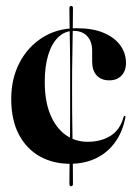

<svg xmlns="http://www.w3.org/2000/svg" viewBox="-20 -545 461 650"><path d="M224 -248Q224 -212.5 224.2 -172.8Q224.5 -133 225.2 -94Q226 -55 226.2 -20.5Q226.5 14 226.8 39.8Q227 65.5 227 78.5Q227 81.5 225.2 83.5Q223.5 85.5 220.5 85.5Q218.5 85.5 216.8 83.8Q215 82 215 78Q215 65.5 215.2 40.2Q215.5 15 216 -19.2Q216.5 -53.5 217 -92.8Q217.5 -132 217.5 -171.8Q217.5 -211.5 217.5 -248Q217.5 -275 217.5 -307.5Q217.5 -340 217 -373Q216.5 -406 216 -435.5Q215.5 -465 215.2 -486.8Q215 -508.5 215 -518Q215 -521.5 216.8 -523.2Q218.5 -525 221 -525Q223.5 -525 225.2 -523.2Q227 -521.5 227 -518Q227 -508.5 226.8 -486.8Q226.5 -465 226.2 -435.5Q226 -406 225.2 -373Q224.5 -340 224.2 -307.8Q224 -275.5 224 -248ZM406.5 -331.5Q406.5 -305 391.2 -289Q376 -273 350 -273Q323 -273 307.5 -289.5Q292 -306 292 -337V-373.5Q292 -404.5 275.2 -422.5Q258.5 -440.5 229.5 -440.5Q200 -440.5 177.8 -419.5Q155.5 -398.5 143.5 -359.8Q131.5 -321 131.5 -268Q131.5 -202 150.5 -156.8Q169.5 -111.5 202.2 -88.2Q235 -65 276.5 -65Q322.5 -65 354.8 -85.5Q387 -106 398.5 -149.5Q399.5 -151.5 400.5 -152.2Q401.5 -153 402.5 -153Q404 -152.5 404.5 -151.2Q405 -150 404.5 -148Q395 -98 369.2 -62.8Q343.5 -27.5 304.8 -9Q266 9.5 216.5 9.5Q160 9.5 115 -15.5Q70 -40.5 44 -89.5Q18 -138.5 18 -210.5Q18 -278.5 46 -332.5Q74 -386.5 124 -418Q174 -449.5 239 -449.5Q293.5 -449.5 330.5 -434Q367.5 -418.5 387 -391.8Q406.5 -365 406.5 -331.5Z"/></svg>

Font: Fraunces 120pt SemiBold
Style: Regular
Weight: 600
Version: Version 1.000;[b76b70a41]